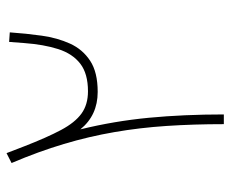

<svg xmlns="http://www.w3.org/2000/svg" viewBox="-78 -617 695 579"><g transform="rotate(-90 269.5 -327.5)"><path d="M283.7 -409.7Q243.7 -409.7 216.6 -429.2Q189.5 -448.7 167 -491Q144.5 -533.2 117.7 -602.1L97.2 -655.3L67.4 -640.1Q102.1 -558.6 124.8 -482.4Q147.5 -406.2 160.6 -330.1Q173.8 -253.9 179.2 -172.6Q184.6 -91.3 184.6 0H213.9Q213.9 -120.6 203.9 -225.8Q193.8 -331.1 168.9 -432.6Q211.4 -380.4 281.7 -380.4Q341.3 -380.4 375.7 -403.1Q410.2 -425.8 427.5 -463.9Q444.8 -502 451.4 -549.1Q458 -596.2 461.4 -645.5L432.6 -647.5L429.2 -602.5Q424.8 -542.5 410.9 -499.3Q397 -456.1 366.9 -432.9Q336.9 -409.7 283.7 -409.7Z"/></g></svg>

Font: Estedad-FD-VF Thin
Style: Regular
Weight: 100
Designer: Amin Abedi
Version: Version 5.0